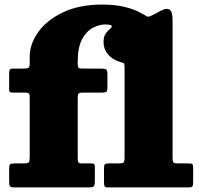

<svg xmlns="http://www.w3.org/2000/svg" viewBox="-20 -820 870 840"><path d="M320 -393V-126Q320 -114.5 323 -109.8Q326 -105 338.5 -105H380.5Q390.5 -105 392.8 -101.2Q395 -97.5 395 -87V-29Q395 -9 390.2 -4.5Q385.5 0 366.5 0H44.5Q27.5 0 23.8 -4.8Q20 -9.5 20 -27V-81Q20 -97 23.8 -101Q27.5 -105 42.5 -105H83.5Q102.5 -105 106.2 -110Q110 -115 110 -134V-394Q110 -409 105.5 -412Q101 -415 85.5 -415H33.5Q24 -415 22 -418.8Q20 -422.5 20 -432V-496Q20 -510.5 22.8 -515.2Q25.5 -520 39.5 -520H84.5Q101 -520 105.5 -524Q110 -528 110 -545V-572Q110 -627.5 147.5 -680Q185 -732.5 256 -766.2Q327 -800 427 -800Q484 -800 527.5 -789.2Q571 -778.5 601.5 -760.5Q618 -751 623.8 -747.8Q629.5 -744.5 647.5 -754L686.5 -774.5Q708.5 -786 721.8 -778Q735 -770 735 -732V-129Q735 -113.5 739 -109.2Q743 -105 759.5 -105H806.5Q818 -105 821.5 -101.8Q825 -98.5 825 -87V-24Q825 -9.5 822 -4.8Q819 0 804.5 0H455.5Q441 0 438 -4.5Q435 -9 435 -24V-84Q435 -98 439 -101.5Q443 -105 457.5 -105H500.5Q517 -105 521 -109.2Q525 -113.5 525 -129V-524Q525 -542.5 520.5 -544.2Q516 -546 502.5 -550Q470.5 -560 451.8 -582.8Q433 -605.5 433 -636Q433 -659.5 442 -672.5Q451 -685.5 460 -692.5Q469 -699.5 469 -705Q469 -710.5 458.2 -711.8Q447.5 -713 440 -713Q415 -713 387 -698.8Q359 -684.5 339.5 -649Q320 -613.5 320 -550V-542Q320 -528 323.2 -524Q326.5 -520 340.5 -520H419.5Q439 -520 444.5 -516.2Q450 -512.5 450 -493V-439Q450 -423.5 446.2 -419.2Q442.5 -415 427.5 -415H345.5Q331 -415 325.5 -412Q320 -409 320 -393Z"/></svg>

Font: Besley* Fatface
Style: Regular
Weight: 900
Designer: Owen Earl
Foundry: indestructible type*
Version: Version 3.000; ttfautohint (v1.8.3)